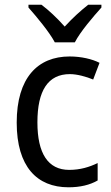

<svg xmlns="http://www.w3.org/2000/svg" viewBox="-20 -786 471 816"><path d="M213 -606H298C321 -651 376 -715 411 -754V-766H355C321 -739 290 -711 255 -673C223 -709 187 -743 156 -766H101V-754C137 -713 189 -651 213 -606ZM271 10C321 10 362 0 395 -19V-93C360 -76 321 -64 274 -64C184 -64 139 -134 139 -266C139 -401 184 -471 277 -471C308 -471 347 -460 376 -448L403 -519C372 -535 325 -546 276 -546C140 -546 51 -455 51 -265C51 -78 137 10 271 10Z"/></svg>

Font: Noto Sans Myanmar UI SemiCondensed
Style: Regular
Weight: 400
Width: 4
Designer: Monotype Design Team
Foundry: Monotype Imaging Inc.
Version: Version 2.103